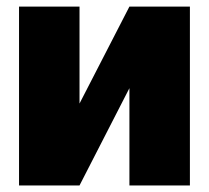

<svg xmlns="http://www.w3.org/2000/svg" viewBox="-20 -566 638 586"><path d="M222.7 -250 375 -545.9H559.6V0H375V-296.9L222.7 0H38.1V-545.9H222.7Z"/></svg>

Font: Inter Tight Black
Style: Regular
Weight: 900
Designer: Rasmus Andersson
Foundry: rsms
Version: Version 3.004; ttfautohint (v1.8.4.7-5d5b)